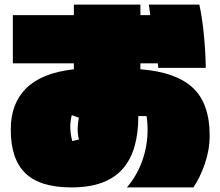

<svg xmlns="http://www.w3.org/2000/svg" viewBox="-20 -757 960 837"><path d="M619 -251H583Q583 -176 566.5 -118.5Q550 -61 515 -21Q480 19 424.5 39.5Q369 60 291 60Q154 60 90 -2.5Q26 -65 27 -195Q27 -249 43.5 -293.5Q60 -338 93.5 -371.5Q127 -405 178.5 -426Q230 -447 302 -455V-481H36V-691H302V-737H592V-691H635L629 -737H849Q861 -683 868.5 -608Q876 -533 877 -461H670L668 -481H592V-455Q747 -443 820.5 -374.5Q894 -306 894 -166Q894 -104 873 -43Q852 18 823 60H533Q555 35 574 1.5Q593 -32 605.5 -72Q618 -112 622 -157.5Q626 -203 619 -251ZM324 -244 293 -255Q285 -225 286.5 -196.5Q288 -168 295 -142L324 -149Q318 -175 318.5 -197.5Q319 -220 324 -244Z"/></svg>

Font: ChangwonDangamAsac Bold
Style: Regular
Weight: 700
Designer: Choi Chi-young, Lee Youngbeen, Kim Jungjin, Yoon Jihee, Han Dohee
Foundry: YoonDesign Inc.
Version: Version 1.010;Build 20210623